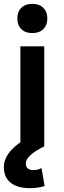

<svg xmlns="http://www.w3.org/2000/svg" viewBox="-25 -761 331 998"><path d="M81 0V-520H205V0ZM143 -589Q107 -589 86 -609.5Q65 -630 65 -665Q65 -700 86 -720.5Q107 -741 143 -741Q179 -741 200 -720.5Q221 -700 221 -665Q221 -630 200 -609.5Q179 -589 143 -589ZM130 217Q65 217 30 188.5Q-5 160 -5 107Q-5 71 19 37Q43 3 92 -29L205 0Q159 22 134 45Q109 68 109 87Q109 123 148 123Q171 123 191 113L207 206Q173 217 130 217Z"/></svg>

Font: M PLUS 2 SemiBold
Style: Regular
Weight: 600
Designer: Coji Morishita
Foundry: UNDERFOREST DESIGN
Version: Version 1.001